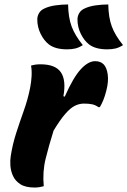

<svg xmlns="http://www.w3.org/2000/svg" viewBox="-20 -834 571 860"><path d="M285 -814Q286 -755 301 -715Q316 -675 351 -632Q334 -621 318 -617Q302 -613 280 -613Q228 -613 199 -635Q177 -652 162 -682.5Q147 -713 147 -747Q147 -762 155 -775.5Q163 -789 179 -796Q200 -806 228.5 -810Q257 -814 285 -814ZM465 -814Q466 -755 481 -715Q496 -675 531 -632Q514 -621 498 -617Q482 -613 460 -613Q408 -613 379 -635Q357 -652 342 -682.5Q327 -713 327 -747Q327 -762 335 -775.5Q343 -789 359 -796Q380 -806 408.5 -810Q437 -814 465 -814ZM176 0Q170 2 158.5 4Q147 6 135 6Q94 6 71 -9Q48 -24 38 -46.5Q28 -69 26.5 -92.5Q25 -116 28 -134Q36 -187 52.5 -238Q69 -289 87 -339.5Q105 -390 115 -441Q120 -466 121.5 -492.5Q123 -519 119 -540Q137 -546 161 -546Q228 -546 252.5 -510.5Q277 -475 264 -403L270 -401Q308 -487 341.5 -523.5Q375 -560 406 -560Q430 -560 444 -546Q458 -532 462.5 -500.5Q467 -469 456 -427Q450 -403 442.5 -385Q435 -367 427 -354H421Q407 -364 392 -367Q377 -370 356 -370Q335 -370 315 -360Q295 -350 272 -323.5Q249 -297 220 -249Q199 -182 184.5 -123.5Q170 -65 176 0Z"/></svg>

Font: Recursive Sn Csl St XBd
Style: Italic
Weight: 800
Italic angle: -15°
Version: Version 1.079;hotconv 1.0.112;makeotfexe 2.5.65598; ttfautoh